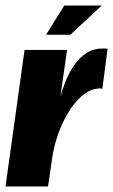

<svg xmlns="http://www.w3.org/2000/svg" viewBox="-29 -676 410 696"><path d="M-9 0 60 -495H214L190 -326Q197 -352 209 -382Q221 -412 239.5 -439Q258 -466 283.5 -483Q309 -500 342 -500Q346 -500 352 -500Q358 -500 361 -499L342 -354Q340 -355 335.5 -355.5Q331 -356 326 -355Q302 -353 280 -337.5Q258 -322 238.5 -297Q219 -272 203 -240Q187 -208 176 -172.5Q165 -137 160 -101L145 0ZM138 -550 204 -656H340L226 -550Z"/></svg>

Font: Alumni Sans Black
Style: Italic
Weight: 900
Italic angle: -8°
Version: Version 1.016